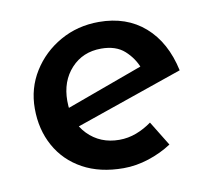

<svg xmlns="http://www.w3.org/2000/svg" viewBox="-58 -500 641 576"><g transform="rotate(-10 262.5 -212.5)"><path d="M275 10Q203 10 151 -18.5Q99 -47 71 -97.5Q43 -148 43 -212Q43 -274 74.5 -324.5Q106 -375 159 -405Q212 -435 277 -435Q361 -435 416.5 -386.5Q472 -338 491 -250L150 -132L126 -190L400 -290L379 -276Q367 -308 341 -331.5Q315 -355 270 -355Q214 -355 178.5 -316.5Q143 -278 143 -218Q143 -154 181 -115Q219 -76 277 -76Q304 -76 329 -85.5Q354 -95 376 -111L422 -36Q390 -15 351.5 -2.5Q313 10 275 10Z"/></g></svg>

Font: Reem Kufi Fun
Style: Regular
Weight: 400
Designer: Khaled Hosny
Version: Version 1.005